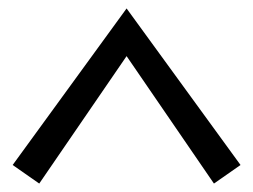

<svg xmlns="http://www.w3.org/2000/svg" viewBox="-20 -748 600 455"><path d="M280 -615 73 -313 10 -357 280 -728 550 -357 487 -313Z"/></svg>

Font: Andada
Style: Regular
Weight: 400
Designer: Carolina Giovagnoli
Foundry: Carolina Giovagnoli
Version: Version 1.002